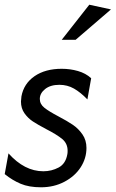

<svg xmlns="http://www.w3.org/2000/svg" viewBox="-40 -785 491 815"><path d="M144 -58Q64 -58 -4 -134L-20 -46Q12 -20 47.5 -5Q83 10 134 10Q189 10 233.5 -13.5Q278 -37 302.5 -75Q327 -113 327 -157Q327 -190 310 -214.5Q293 -239 269.5 -255Q246 -271 208 -291Q168 -312 148.5 -327.5Q129 -343 129 -365Q129 -389 151.5 -407Q174 -425 212 -425Q246 -425 274 -409Q302 -393 331 -363L347 -453Q324 -474 291 -483.5Q258 -493 222 -493Q152 -493 106.5 -461.5Q61 -430 51 -376Q49 -360 49 -354Q49 -325 64 -304Q79 -283 99.5 -269.5Q120 -256 156 -237Q201 -214 224 -195Q247 -176 247 -145Q247 -136 246 -131Q239 -90 209 -74Q179 -58 144 -58ZM222 -616H281L431 -745L339 -765Z"/></svg>

Font: Geom Light
Style: Italic
Weight: 300
Italic angle: -10°
Version: Version 1.102